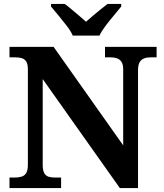

<svg xmlns="http://www.w3.org/2000/svg" viewBox="-20 -951 828 971"><path d="M28 0V-53H53Q73 -53 88.5 -57.5Q104 -62 112.5 -76Q121 -90 121 -118V-600Q121 -627 112.5 -640Q104 -653 89.5 -657Q75 -661 58 -661H28V-714H251L603 -216V-600Q603 -625 594.5 -638Q586 -651 572 -656Q558 -661 541 -661H511V-714H772V-661H741Q723 -661 708.5 -655.5Q694 -650 686 -636Q678 -622 678 -596V0H586L196 -551V-118Q196 -90 203.5 -76Q211 -62 225 -57.5Q239 -53 259 -53H289V0ZM348 -771Q338 -794 317.5 -820.5Q297 -847 275.5 -873Q254 -899 238 -918V-931H307Q322 -921 341 -904.5Q360 -888 380 -871.5Q400 -855 415 -841Q430 -855 450 -871.5Q470 -888 490 -904.5Q510 -921 524 -931H593V-918Q578 -899 556 -873Q534 -847 514 -820.5Q494 -794 483 -771Z"/></svg>

Font: Noto Serif Myanmar
Style: Regular
Weight: 400
Designer: Ben Mitchell and the Monotype Design Team
Foundry: Monotype Imaging Inc.
Version: Version 2.106